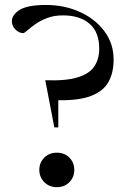

<svg xmlns="http://www.w3.org/2000/svg" viewBox="-20 -745 520 774"><path d="M165 -725Q239.5 -725 301.5 -697Q363.5 -669 400.8 -619.2Q438 -569.5 438 -505Q438 -451.5 417.2 -414.5Q396.5 -377.5 347.5 -358.5Q298.5 -339.5 215 -341V-231.5H199L162.5 -421.5Q248 -418.5 295.2 -433.8Q342.5 -449 361.2 -478.8Q380 -508.5 380 -549Q380 -615.5 341 -649.2Q302 -683 233.5 -683Q197.5 -683 169.8 -672.2Q142 -661.5 122 -647.2Q102 -633 90 -622.2Q78 -611.5 73.5 -611.5Q57.5 -611.5 42.8 -625.5Q28 -639.5 28 -659.5Q28 -686 60 -705.5Q92 -725 165 -725ZM209 -129.5Q240 -129.5 259.8 -109.5Q279.5 -89.5 279.5 -60Q279.5 -31 259.8 -10.8Q240 9.5 209 9.5Q178.5 9.5 158.5 -10.8Q138.5 -31 138.5 -60Q138.5 -89.5 158.5 -109.5Q178.5 -129.5 209 -129.5Z"/></svg>

Font: Newsreader 72pt
Style: Regular
Weight: 400
Designer: Hugues Gentile
Foundry: Production Type
Version: Version 1.003; ttfautohint (v1.8.3)